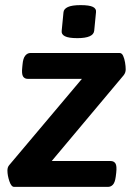

<svg xmlns="http://www.w3.org/2000/svg" viewBox="-20 -730 529 750"><path d="M282 -581Q248 -581 233.5 -588.5Q219 -596 221 -610L228 -682Q229 -695 245 -702.5Q261 -710 295 -710Q329 -710 343 -703Q357 -696 355 -682L348 -610Q345 -581 282 -581ZM35 0Q24 0 16.5 -22.5Q9 -45 9 -64Q9 -77 16 -85L300 -422H88Q76 -422 70 -431.5Q64 -441 67 -468L68 -478Q70 -502 78.5 -512.5Q87 -523 99 -523H447Q456 -523 461 -512Q466 -501 468.5 -486Q471 -471 471 -459Q471 -446 463 -436L182 -101H412Q425 -101 431 -91.5Q437 -82 434 -55L432 -39Q429 -17 421 -8.5Q413 0 402 0Z"/></svg>

Font: Asap SemiBold
Style: Italic
Weight: 600
Italic angle: -6°
Designer: Pablo Cosgaya
Foundry: Omnibus-Type
Version: Version 3.001; ttfautohint (v1.8.3)